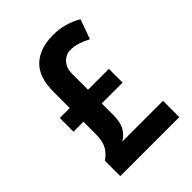

<svg xmlns="http://www.w3.org/2000/svg" viewBox="-207 -834 943 943"><g transform="rotate(-45 265.0 -362.0)"><path d="M71 -107Q102 -128 117 -156Q132 -184 132 -235V-317H63V-412H132V-525Q132 -628 184 -676Q236 -724 328 -724Q408 -724 478 -683L441 -581Q412 -596 387 -604Q362 -612 333 -612Q318 -612 300.5 -602.5Q283 -593 271 -573Q259 -553 259 -520V-412H404V-317H259V-236Q259 -188 244 -160Q229 -132 198 -113H481V0H71Z"/></g></svg>

Font: Noto Sans Mono Condensed
Style: Bold
Weight: 700
Width: 3
Designer: Monotype Design Team
Foundry: Monotype Imaging Inc.
Version: Version 2.014